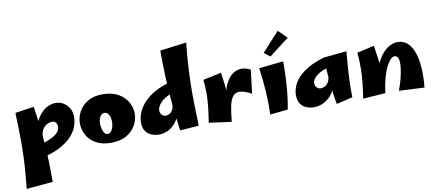

<svg xmlns="http://www.w3.org/2000/svg" viewBox="-90 -1178 4205 1850"><g transform="rotate(-10 2012.5 -253.0)"><path d="M40 308Q49 219 55 146Q61 73 63.5 7.5Q66 -58 66.5 -124Q67 -190 65 -265Q63 -340 60 -432L244 -459Q261 -345 271.5 -252Q282 -159 288 -74.5Q294 10 296.5 97Q299 184 299 285ZM260 34 231 -85Q302 -105 344 -124.5Q386 -144 407 -163Q428 -182 435 -198.5Q442 -215 442 -229Q442 -250 430.5 -268Q419 -286 393 -286Q367 -286 340.5 -272Q314 -258 297 -228.5Q280 -199 280 -153L221 -126Q226 -215 248.5 -278Q271 -341 305 -381Q339 -421 378 -440Q417 -459 456 -459Q497 -459 532 -439Q567 -419 588.5 -382.5Q610 -346 610 -295Q610 -253 594 -206.5Q578 -160 539 -115Q500 -70 432 -31.5Q364 7 260 34Z M918 12Q830 12 771 -22Q712 -56 683 -110Q654 -164 654 -223Q654 -283 683.5 -338Q713 -393 771.5 -428Q830 -463 916 -463Q1008 -463 1069 -428.5Q1130 -394 1160.5 -340Q1191 -286 1191 -226Q1191 -167 1160.5 -112Q1130 -57 1069.5 -22.5Q1009 12 918 12ZM900 -78Q920 -78 934 -94Q948 -110 955 -135.5Q962 -161 962 -187Q962 -212 956 -233.5Q950 -255 937 -269Q924 -283 904 -283Q884 -283 870.5 -269Q857 -255 851 -233Q845 -211 845 -186Q845 -160 851.5 -135Q858 -110 870.5 -94Q883 -78 900 -78Z M1778 -4 1594 10Q1574 -131 1561.5 -261Q1549 -391 1544 -519.5Q1539 -648 1539 -781L1798 -814Q1786 -703 1780 -605Q1774 -507 1772 -413Q1770 -319 1772 -219.5Q1774 -120 1778 -4ZM1389 14Q1348 14 1313 -0.5Q1278 -15 1256.5 -47Q1235 -79 1235 -130Q1235 -187 1266 -249.5Q1297 -312 1368.5 -368Q1440 -424 1562 -461L1624 -367Q1568 -357 1530 -337Q1492 -317 1469.5 -294Q1447 -271 1437.5 -250Q1428 -229 1428 -215Q1428 -188 1444.5 -171Q1461 -154 1482 -154Q1502 -154 1521 -164.5Q1540 -175 1552.5 -200.5Q1565 -226 1565 -272L1624 -299Q1619 -210 1596.5 -150Q1574 -90 1540 -54Q1506 -18 1467 -2Q1428 14 1389 14Z M2098 15 2081 -171Q2085 -257 2108 -322Q2131 -387 2169.5 -425.5Q2208 -464 2258 -471.5Q2308 -479 2366 -449L2338 -218Q2269 -255 2225.5 -257.5Q2182 -260 2157 -229.5Q2132 -199 2119 -137.5Q2106 -76 2098 15ZM2098 15 1878 -15Q1891 -99 1898.5 -165.5Q1906 -232 1906.5 -295Q1907 -358 1899 -431L2077 -469Q2088 -401 2094.5 -342.5Q2101 -284 2103 -228Q2105 -172 2103.5 -113Q2102 -54 2098 15Z M2650 -8 2476 10Q2479 -109 2472 -218.5Q2465 -328 2448 -448L2687 -473Q2687 -390 2684 -316.5Q2681 -243 2673.5 -169Q2666 -95 2650 -8ZM2574 -540 2516 -586 2686 -772 2770 -690Z M2905 14Q2864 14 2829 -0.5Q2794 -15 2772.5 -47Q2751 -79 2751 -130Q2751 -187 2782 -244.5Q2813 -302 2884.5 -353Q2956 -404 3078 -441L3140 -347Q3084 -337 3046 -320Q3008 -303 2985.5 -284Q2963 -265 2953.5 -247Q2944 -229 2944 -215Q2944 -188 2960.5 -171Q2977 -154 2998 -154Q3018 -154 3039.5 -164.5Q3061 -175 3076 -200.5Q3091 -226 3091 -272L3150 -299Q3145 -210 3121 -150Q3097 -90 3061 -54Q3025 -18 2984.5 -2Q2944 14 2905 14ZM3125 21Q3116 -20 3108.5 -77Q3101 -134 3095 -194Q3089 -254 3085 -307.5Q3081 -361 3079 -397.5Q3077 -434 3078 -441L3304 -463Q3290 -312 3285 -205Q3280 -98 3283 -17Z M3984 12 3736 0Q3746 -25 3758.5 -66Q3771 -107 3781 -153Q3791 -199 3793.5 -240.5Q3796 -282 3786.5 -308.5Q3777 -335 3750 -335Q3732 -335 3711.5 -314Q3691 -293 3670 -251.5Q3649 -210 3631.5 -147.5Q3614 -85 3603 -1L3566 -141Q3566 -193 3579.5 -241Q3593 -289 3616 -330Q3639 -371 3669 -401Q3699 -431 3733 -448Q3767 -465 3801 -465Q3859 -465 3896 -432.5Q3933 -400 3954.5 -347Q3976 -294 3984 -230.5Q3992 -167 3991 -103.5Q3990 -40 3984 12ZM3603 -1 3384 15Q3404 -111 3410 -216.5Q3416 -322 3405 -431L3573 -469Q3584 -401 3592 -344.5Q3600 -288 3603.5 -235.5Q3607 -183 3607 -126.5Q3607 -70 3603 -1Z"/></g></svg>

Font: Marhey
Style: Bold
Weight: 700
Designer: Nur Syamsi & Bustanul Arifin
Foundry: Namelatype
Version: Version 1.000